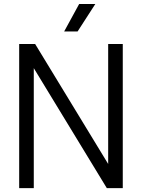

<svg xmlns="http://www.w3.org/2000/svg" viewBox="-20 -966 729 986"><path d="M535.5 -740H610.5V0H528.5L153.5 -616V0H78.5V-740H160.5L535.5 -124ZM309.5 -804.5 386.5 -945.5H469.5L378.5 -804.5Z"/></svg>

Font: Encode Sans Semi Condensed
Style: Regular
Weight: 400
Width: 4
Designer: Multiple Designers
Foundry: Impallari Type
Version: Version 2.000